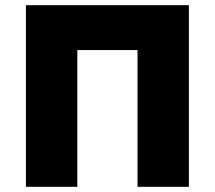

<svg xmlns="http://www.w3.org/2000/svg" viewBox="-20 -720 828 740"><path d="M510 -527V0H708V-700H80V0H278V-527Z"/></svg>

Font: Jost ExtraBold
Style: Regular
Weight: 800
Version: Version 3.710